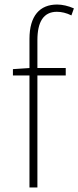

<svg xmlns="http://www.w3.org/2000/svg" viewBox="-20 -827 346 847"><path d="M306 -790C281 -801 255 -807 232 -807C156 -807 110 -758 110 -655V-527L37 -522V-494H110V0H145V-494H270V-527H145V-650C145 -729 171 -775 231 -775C251 -775 273 -770 295 -759Z"/></svg>

Font: Noto Sans CJK Thin
Style: Regular
Weight: 100
Designer: Ryoko NISHIZUKA (kana & ideographs); Paul D. Hunt (Latin, Greek & Cyrillic); Wenlong ZHANG (bopomofo); Sandoll Communica
Foundry: Adobe Systems Incorporated
Version: Version 1.000;PS 1;hotconv 1.0.78;makeotf.lib2.5.61930